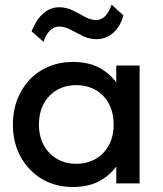

<svg xmlns="http://www.w3.org/2000/svg" viewBox="-20 -770 683 806"><path d="M286 15Q212 15 155.2 -19.2Q98.5 -53.5 66.2 -112.8Q34 -172 34 -247.5Q34 -304 52.5 -352Q71 -400 104.5 -435.5Q138 -471 184.5 -490.5Q231 -510 286 -510Q359 -510 408.5 -479Q444.5 -456.5 468 -424V-495H566V0H468V-71Q444.5 -38.5 408.5 -16Q359 15 286 15ZM300.5 -82.5Q345.5 -82.5 381 -102.8Q416.5 -123 436.8 -160Q457 -197 457 -247.5Q457 -298 436.8 -335.2Q416.5 -372.5 381 -392.5Q345.5 -412.5 300.5 -412.5Q255 -412.5 219.8 -392.5Q184.5 -372.5 164 -335.2Q143.5 -298 143.5 -247.5Q143.5 -197 164 -160Q184.5 -123 219.8 -102.8Q255 -82.5 300.5 -82.5ZM162.5 -594.5 112.5 -638.5Q130.5 -685 160.2 -712.2Q190 -739.5 229 -739.5Q259.5 -739.5 285.8 -726.2Q312 -713 336 -699.5Q360 -686 383.5 -686Q405.5 -686 421.8 -702.5Q438 -719 448.5 -750.5L498 -705.5Q485 -657.5 454.5 -631.5Q424 -605.5 385.5 -605.5Q355 -605.5 328 -618.8Q301 -632 276.5 -645.2Q252 -658.5 229 -658.5Q206.5 -658.5 190 -642.2Q173.5 -626 162.5 -594.5Z"/></svg>

Font: Geologica EX
Style: Regular
Weight: 400
Designer: Sindre Bremnes, Frode Helland
Foundry: Monokrom Skriftforlag AS
Version: Version 1.010;gftools[0.9.28]